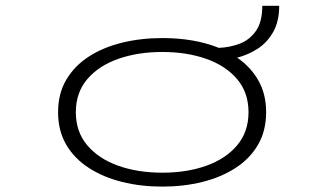

<svg xmlns="http://www.w3.org/2000/svg" viewBox="-20 -646 1140 676"><path d="M551.5 11Q476 11 409.8 -5.5Q343.5 -22 292.8 -54.8Q242 -87.5 213.2 -136.5Q184.5 -185.5 184.5 -251Q184.5 -316.5 213.5 -365.5Q242.5 -414.5 293 -447Q343.5 -479.5 410 -495.8Q476.5 -512 551.5 -512Q664.5 -512 750.5 -477.5Q789 -479 824 -492.2Q859 -505.5 881.2 -537.2Q903.5 -569 903.5 -625.5H963Q963 -571 942.2 -534Q921.5 -497 888 -475Q854.5 -453 815 -443Q862.5 -410.5 889.8 -362.5Q917 -314.5 917 -251Q917 -185.5 888.5 -136.5Q860 -87.5 809.5 -54.8Q759 -22 692.8 -5.5Q626.5 11 551.5 11ZM551.5 -38Q638 -38 706.5 -62.5Q775 -87 815 -134.5Q855 -182 855 -251Q855 -320 815 -367.2Q775 -414.5 706.2 -438.8Q637.5 -463 551.5 -463Q465.5 -463 396.5 -438.8Q327.5 -414.5 287.2 -367.2Q247 -320 247 -251Q247 -182 287.2 -134.5Q327.5 -87 396.2 -62.5Q465 -38 551.5 -38Z"/></svg>

Font: Trispace Expanded ExtraLight
Style: Regular
Weight: 200
Width: 7
Designer: Tyler Finck
Foundry: Etcetera Type Company
Version: Version 1.210; ttfautohint (v1.8.3)